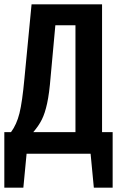

<svg xmlns="http://www.w3.org/2000/svg" viewBox="-20 -711 565 888"><path d="M501 -100V157H414L399 0H103L88 157H0V-100H31Q57 -135 70 -187Q83 -239 93 -348L126 -691H452V-100ZM329 -594H236L214 -354Q208 -279 198 -233Q188 -187 173.5 -158Q159 -129 134 -100H329Z"/></svg>

Font: Fira Sans Compressed Medium
Style: Regular
Weight: 500
Width: 1
Designer: bBox Type GmbH & Carrois Corporate GbR & Edenspiekermann AG
Foundry: bBox Type GmbH & Carrois Corporate GbR & Edenspiekermann AG
Version: Version 4.301